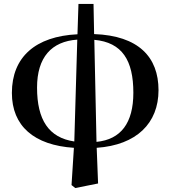

<svg xmlns="http://www.w3.org/2000/svg" viewBox="-20 -725 860 969"><path d="M355 -11C226 -30 167 -120 167 -283C167 -436 240 -516 370 -525ZM341 209 360 224 475 201 468 21C669 7 780 -103 780 -270C780 -437 679 -545 455 -553L452 -705H376L371 -552C159 -542 40 -437 40 -256C40 -89 152 8 353 21ZM456 -524C597 -511 653 -420 653 -257C653 -104 590 -21 467 -9Z"/></svg>

Font: GenRyuMin2 TW B
Style: Regular
Weight: 700
Version: Version 2.100;PS 2.1;hotconv 16.6.51;makeotf.lib2.5.65220 DE